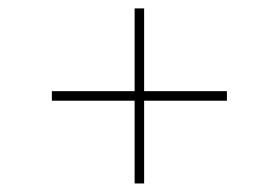

<svg xmlns="http://www.w3.org/2000/svg" viewBox="-20 -510 656 452"><path d="M296.9 -78.1V-490.2H319.3V-78.1ZM102.1 -272.9V-295.4H514.2V-272.9Z"/></svg>

Font: Inter 20pt Thin
Style: Regular
Weight: 250
Version: Version 4.001;git-66647c0bb